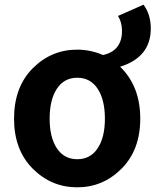

<svg xmlns="http://www.w3.org/2000/svg" viewBox="-20 -786 666 820"><path d="M428 -279Q428 -360 397 -407Q366 -454 310 -454Q254 -454 223 -407Q192 -360 192 -279Q192 -199 223 -152.5Q254 -106 310 -106Q366 -106 397 -152.5Q428 -199 428 -279ZM484 -718 593 -766Q624 -724 624 -664Q624 -542 493 -501Q579 -418 579 -279Q579 -146 499.5 -66Q420 14 310 14Q199 14 119.5 -66Q40 -146 40 -279Q40 -414 119.5 -494Q199 -574 310 -574Q366 -574 420 -551Q501 -569 501 -654Q501 -691 484 -718Z"/></svg>

Font: Noto Sans Korean Bold
Style: Bold
Weight: 700
Designer: Ryoko NISHIZUKA  (kana & ideographs); Paul D. Hunt (Latin, Greek & Cyrillic); Wenlong ZHANG  (bopomofo); Sandoll Communi
Foundry: Adobe Systems Incorporated
Version: Version 1.000;PS 1;hotconv 1.0.78;makeotf.lib2.5.61930